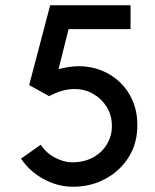

<svg xmlns="http://www.w3.org/2000/svg" viewBox="-20 -700 592 731"><path d="M258 11Q200 11 146.5 -18Q93 -47 60 -96L135 -149Q156 -117 190 -99.5Q224 -82 254 -82Q301 -82 335 -101Q369 -120 387.5 -151.5Q406 -183 406 -220Q406 -261 386.5 -292.5Q367 -324 335 -342.5Q303 -361 264 -361Q240 -361 217 -354.5Q194 -348 167 -334L91 -376L171 -680H477V-589H241L203 -437Q224 -442 243 -445Q262 -448 280 -448Q326 -448 366 -432Q406 -416 437 -386.5Q468 -357 485.5 -315.5Q503 -274 503 -223Q503 -155 470.5 -102.5Q438 -50 382 -19.5Q326 11 258 11Z"/></svg>

Font: Teachers Medium
Style: Regular
Weight: 500
Designer: Alfredo Marco Pradil, Chank Diesel
Version: Version 1.001